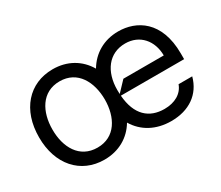

<svg xmlns="http://www.w3.org/2000/svg" viewBox="-102 -790 1194 1038"><g transform="rotate(-30 495.0 -271.0)"><path d="M939.6 -279.8C939.3 -483 818.5 -552.6 705.3 -552.6C615.4 -552.6 543.7 -509.6 501.4 -438.2C459.2 -510.3 386.7 -552.6 296.2 -552.6C148.1 -552.6 48.7 -440.3 49 -269.9C48.7 -100.9 148.1 11.4 296.2 11.4C386 11.4 458.5 -30.5 500.7 -101.6C543.3 -30.5 617.2 11.4 713.8 11.4C824.2 11.4 904.8 -43.7 931.1 -142H845.9C827.8 -92 779.1 -63.9 713.8 -63.9C619 -63.9 554.3 -119.7 544.7 -244.3H939.6ZM296.2 -63.9C183.6 -63.9 132.5 -160.5 132.8 -269.9C132.5 -379.3 183.6 -477.3 296.2 -477.3C408 -477.3 459.2 -379.3 459.5 -269.9C459.2 -160.5 408 -63.9 296.2 -63.9ZM544 -255.3C543.3 -263.1 543.3 -271.3 543.3 -279.8C543 -395.2 603 -477.3 705.3 -477.3C795.8 -477.3 854 -409.1 854.4 -316.8H602.3Z"/></g></svg>

Font: Riot Sans 2.0
Style: Regular
Weight: 400
Designer: Rasmus Andersson
Foundry: rsms
Version: Version 3.006;hotconv 1.0.109;makeotfexe 2.5.65596